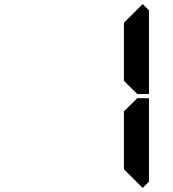

<svg xmlns="http://www.w3.org/2000/svg" viewBox="-20 -975 856 950"><path d="M655 -485 659 -489H717V-76L686 -45L593 -138V-424ZM686 -955 717 -924V-510H659L655 -514L593 -575V-862Z"/></svg>

Font: DSEG7 Classic
Style: Bold
Weight: 700
Designer: Keshikan(Twitter:@keshinomi_88pro)
Version: Version 0.46